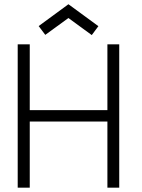

<svg xmlns="http://www.w3.org/2000/svg" viewBox="-20 -864 652 884"><path d="M474.5 -304.5H117V0H61.5V-660H117V-357H474.5V-660H529V0H474.5ZM188.5 -703.5 158 -744 295 -844.5 433 -743.5 402.5 -702.5 295 -781Z"/></svg>

Font: League Spartan Thin Light
Style: Regular
Weight: 300
Version: Version 2.002